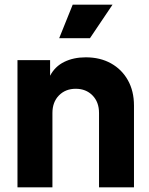

<svg xmlns="http://www.w3.org/2000/svg" viewBox="-20 -804 639 824"><path d="M55 0H205V-319Q205 -366 233 -394.5Q261 -423 305 -423Q349 -423 377 -394.5Q405 -366 405 -319V0H555V-351Q555 -413 529 -459.5Q503 -506 456.5 -532Q410 -558 348 -558Q296 -558 256 -538.5Q216 -519 195 -479V-546H55ZM234 -640H366L463 -784H292Z"/></svg>

Font: Plus Jakarta Sans ExtraBold
Style: Regular
Weight: 800
Designer: Gumpita Rahayu
Foundry: Tokotype
Version: Version 2.004; ttfautohint (v1.8.3)